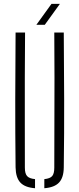

<svg xmlns="http://www.w3.org/2000/svg" viewBox="-20 -968 410 992"><path d="M60.5 -103Q58.5 -280 58.8 -451.8Q59 -623.5 60.5 -800H109.5Q108.5 -682 108.2 -566.2Q108 -450.5 108.2 -335Q108.5 -219.5 108.5 -101.5Q108.5 -71.5 119.8 -58.5Q131 -45.5 161 -42.5V4.5Q108.5 0.5 85 -25Q61.5 -50.5 60.5 -103ZM209 4.5V-42.5Q239 -45.5 249.8 -58.5Q260.5 -71.5 260.5 -101.5Q260.5 -219.5 261 -335Q261.5 -450.5 261.5 -566.2Q261.5 -682 260.5 -800H309.5Q311 -623.5 311.5 -451.8Q312 -280 309.5 -103Q309 -50.5 285.2 -25Q261.5 0.5 209 4.5ZM168 -840 246 -948H289.5L211.5 -840Z"/></svg>

Font: Big Shoulders Stencil Text ExtraLight
Style: Regular
Weight: 250
Version: Version 2.001